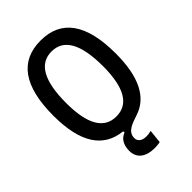

<svg xmlns="http://www.w3.org/2000/svg" viewBox="-264 -805 1114 1114"><g transform="rotate(-45 293.0 -248.0)"><path d="M321.3 207C334 207 348.6 205.6 365.2 202.6L374 119.6C357.9 123.5 344.7 125 334 125C288.6 125 277.3 99.1 277.3 82C277.3 27.8 333.5 13.7 381.3 -2.9C492.7 -39.1 548.8 -151.4 548.8 -341.8C548.8 -583 462.9 -703.1 293 -703.1C123 -703.1 37.1 -583 37.1 -341.8C37.1 -122.1 111.8 -6.3 259.8 8.3V19.5C224.6 31.2 204.1 65.4 204.1 113.3C204.1 172.9 246.6 207 321.3 207ZM293 -80.1C192.4 -80.1 141.6 -167 141.6 -341.8C141.6 -523.4 192.4 -613.3 293 -613.3C393.6 -613.3 444.3 -523.4 444.3 -341.8C444.3 -167 393.6 -80.1 293 -80.1Z"/></g></svg>

Font: CaskaydiaCove Nerd Font
Style: Regular
Weight: 400
Designer: Aaron Bell
Foundry: Saja Typeworks
Version: Version 2111.1;Nerd Fonts 2.3.3